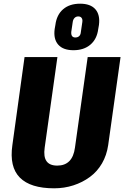

<svg xmlns="http://www.w3.org/2000/svg" viewBox="-20 -1009 673 1040"><path d="M273 11Q145 11 87.5 -47Q30 -105 47 -223L113 -700H291L222 -209Q215 -160 232 -136Q249 -112 290 -112Q373 -112 386 -209L455 -700H633L566 -223Q558 -168 532.5 -124Q507 -80 467 -50.5Q427 -21 377.5 -5Q328 11 273 11ZM378 -737Q322 -737 295.5 -767Q269 -797 276 -851L280 -874Q287 -929 322 -959Q357 -989 414 -989Q470 -989 496.5 -959Q523 -929 516 -874L512 -851Q505 -797 469.5 -767Q434 -737 378 -737ZM388 -806Q401 -806 409 -813.5Q417 -821 418 -836L426 -890Q428 -904 422 -912Q416 -920 404 -920Q392 -920 384 -912Q376 -904 374 -890L366 -836Q365 -821 370.5 -813.5Q376 -806 388 -806Z"/></svg>

Font: Pathway Extreme Condensed ExtraBold
Style: Italic
Weight: 800
Width: 3
Italic angle: -8°
Version: Version 1.001;gftools[0.9.26]